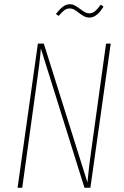

<svg xmlns="http://www.w3.org/2000/svg" viewBox="-20 -887 584 907"><path d="M407 0H379L173 -658Q169 -600 151 -476L85 0H63L159 -681H187L393 -25Q400 -103 415 -205L481 -681H503ZM350 -828Q338 -838 329 -842.5Q320 -847 310 -847Q295 -847 285 -839.5Q275 -832 257 -812L244 -821Q262 -844 277.5 -855.5Q293 -867 310 -867Q322 -867 332.5 -861.5Q343 -856 358 -845Q371 -835 381 -829.5Q391 -824 402 -824Q416 -824 428 -833.5Q440 -843 456 -865L469 -856Q438 -804 403 -804Q389 -804 377.5 -810Q366 -816 350 -828Z"/></svg>

Font: Fira Sans Extra Condensed Thin
Style: Italic
Weight: 250
Width: 3
Italic angle: -8°
Designer: Carrois Corporate & Edenspiekermann AG
Foundry: Carrois Corporate GbR & Edenspiekermann AG
Version: Version 4.203